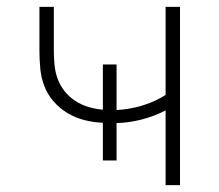

<svg xmlns="http://www.w3.org/2000/svg" viewBox="-20 -540 640 560"><path d="M463 0V-218Q430 -201 393.5 -191.5Q357 -182 320 -181V-72H280V-182Q253 -183 227 -189.5Q201 -196 178 -209.5Q155 -223 137 -243.5Q119 -264 109.5 -288.5Q100 -313 97.5 -340Q95 -367 95 -394V-520H137V-394Q137 -372 139 -351Q141 -330 148 -310.5Q155 -291 168.5 -274Q182 -257 200 -245.5Q218 -234 238 -228Q258 -222 280 -220V-352H320V-219Q358 -221 394.5 -232Q431 -243 463 -263V-520H505V0Z"/></svg>

Font: Iosevka Extralight Extended
Style: Regular
Weight: 200
Width: 7
Monospace: yes
Designer: Belleve Invis
Foundry: Belleve Invis
Version: Version 32.5.0; ttfautohint (v1.8.4)